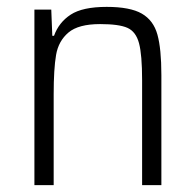

<svg xmlns="http://www.w3.org/2000/svg" viewBox="-20 -538 568 558"><path d="M129 -510 132 -434H137Q151 -473 185.5 -495.5Q220 -518 290 -518Q358 -518 392 -498.5Q426 -479 437.5 -437.5Q449 -396 449 -320V0H393V-305Q393 -379 384 -412.5Q375 -446 350.5 -457Q326 -468 271 -468Q208 -468 179 -443.5Q150 -419 143 -378.5Q136 -338 136 -264V0H80V-510Z"/></svg>

Font: Saira SemiCondensed Light
Style: Regular
Weight: 300
Width: 4
Designer: Hector Gatti with collaboration of the Omnibus-Type team
Foundry: Omnibus-Type
Version: Version 0.072; ttfautohint (v1.8)